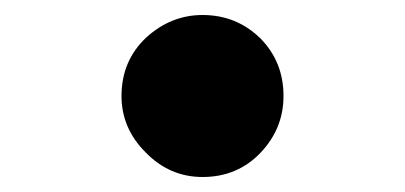

<svg xmlns="http://www.w3.org/2000/svg" viewBox="-20 -503 540 256"><path d="M250 -267Q206 -267 174 -300Q142 -332 142 -375Q142 -422 175 -453Q208 -483 250 -483Q296 -483 328 -451Q358 -420 358 -375Q358 -332 328 -300Q297 -267 250 -267Z"/></svg>

Font: MaokenZhuyuanTi
Style: Regular
Weight: 400
Designer: Fontworks Inc & LongZhuTi team: ZERO子、时光羊、荆南、频凡、刘鹏、Little White Dog、帆影Magmeta、奈白不弍、白日月球、ChaoTawei、雨三（排名不分先后）
Version: Version 1.000; 20230222